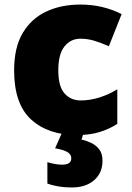

<svg xmlns="http://www.w3.org/2000/svg" viewBox="-20 -583 579 843"><path d="M318 10Q192 10 117 -58Q42 -126 42 -274Q42 -375 80 -438.5Q118 -502 183.5 -532.5Q249 -563 333 -563Q384 -563 429.5 -552Q475 -541 514 -521L458 -380Q424 -395 394.5 -404Q365 -413 333 -413Q290 -413 263 -379Q236 -345 236 -275Q236 -203 263.5 -172.5Q291 -142 334 -142Q375 -142 416.5 -155Q458 -168 495 -191V-39Q461 -17 418 -3.5Q375 10 318 10ZM430 123Q430 176 393.5 208Q357 240 296 240Q262 240 234 235Q206 230 188 223V129Q205 134 221 137Q237 140 253 140Q293 140 293 112Q293 95 276.5 85Q260 75 222 68L252 0H347L338 30Q358 34 379.5 44Q401 54 415.5 72.5Q430 91 430 123Z"/></svg>

Font: Noto Sans Thaana Black
Style: Regular
Weight: 900
Designer: David Williams
Foundry: Google Inc.
Version: Version 3.001; ttfautohint (v1.8.4.7-5d5b)